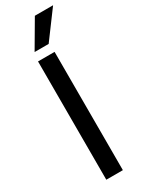

<svg xmlns="http://www.w3.org/2000/svg" viewBox="-238 -957 762 994"><g transform="rotate(-30 143.0 -460.0)"><path d="M166 -758H82L177 -920H286ZM172 0H73V-707H172Z"/></g></svg>

Font: Hind Colombo Medium
Style: Regular
Weight: 500
Designer: Jyotish Sonowal, Aditi Pimprikar
Foundry: Indian Type Foundry
Version: Version 1.000;PS 1.0;hotconv 1.0.86;makeotf.lib2.5.63406; tt